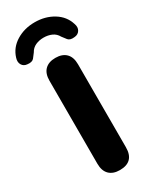

<svg xmlns="http://www.w3.org/2000/svg" viewBox="-276 -1004 865 1072"><g transform="rotate(-30 156.5 -467.5)"><path d="M156 9Q112 9 88 -15Q64 -39 64 -85V-620Q64 -666 88 -690Q112 -714 156 -714Q200 -714 224 -690Q248 -666 248 -620V-85Q248 9 156 9ZM3 -761Q-20 -763 -30.5 -781Q-41 -799 -33 -824Q-16 -880 36 -912Q88 -944 155 -944Q223 -944 275 -912Q327 -880 344 -824Q353 -799 342 -781Q331 -763 308 -761Q278 -757 265.5 -772Q253 -787 244 -800Q231 -824 207.5 -834.5Q184 -845 155 -845Q127 -845 103.5 -834.5Q80 -824 67 -800Q58 -787 45.5 -772Q33 -757 3 -761Z"/></g></svg>

Font: Chiron GoRound TC H
Style: Regular
Weight: 900
Designer: Ryoko NISHIZUKA 西塚涼子 (kana, bopomofo & ideographs); Paul D. Hunt (Latin, Greek & Cyrillic); Sandoll Communications 산돌커뮤니
Foundry: Adobe
Version: Version 1.000;hotconv 1.1.1;makeotfexe 2.6.0